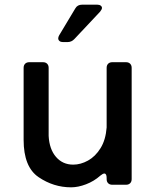

<svg xmlns="http://www.w3.org/2000/svg" viewBox="-20 -790 663 821"><path d="M436 -500Q436 -511 442.5 -517.5Q449 -524 460 -524H519Q530 -524 536.5 -517.5Q543 -511 543 -500V-24Q543 -13 536.5 -6.5Q530 0 519 0H460Q449 0 442.5 -6.5Q436 -13 436 -24V-29Q436 -48 426 -48Q420 -48 409 -39Q382 -15 348 -2Q314 11 284 11Q209 11 145 -32.5Q81 -76 81 -192V-500Q81 -511 87.5 -517.5Q94 -524 105 -524H164Q175 -524 181.5 -517.5Q188 -511 188 -500V-209Q191 -152 219.5 -119Q248 -86 293 -86Q325 -86 356.5 -103.5Q388 -121 410 -156.5Q432 -192 436 -245ZM268 -610H250Q240 -610 234.5 -614.5Q229 -619 229 -626Q229 -632 233 -639L302 -754Q311 -770 331 -770H396Q405 -770 410.5 -766Q416 -762 416 -756Q416 -750 408 -740L298 -623Q286 -610 268 -610Z"/></svg>

Font: Shippori Gochic B2 Bold
Style: Regular
Weight: 700
Designer: FONTDASU
Foundry: FONTDASU / Google Inc. / but / Adobe
Version: Version 1.130